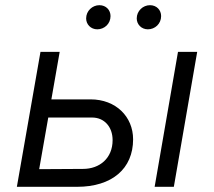

<svg xmlns="http://www.w3.org/2000/svg" viewBox="-20 -720 826 740"><path d="M45 0H277C412 0 493 -70 493 -183C493 -270 427 -337 329 -337H178L210 -520H136ZM576 0H650L740 -520H666ZM355 -607C382 -607 406 -628 406 -658C406 -681 389 -700 363 -700C336 -700 312 -678 312 -649C312 -626 330 -607 355 -607ZM550 -607C577 -607 601 -628 601 -658C601 -681 584 -700 558 -700C531 -700 507 -678 507 -649C507 -626 525 -607 550 -607ZM131 -68 166 -267H335C382 -267 414 -231 414 -180C414 -110 364 -69 300 -69Z"/></svg>

Font: Fixel Display 20240404
Style: Italic
Weight: 400
Italic angle: -10°
Designer: AlfaBravo + MacPaw
Foundry: Kyrylo Tkachov, Marchela Mozhyna, Serhii Makarenko, Maria Weinstein, Zakhar Kryvoshyya
Version: Version 1.211;Glyphs 3.2 (3225)